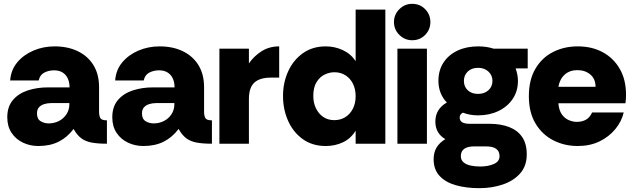

<svg xmlns="http://www.w3.org/2000/svg" viewBox="-20 -750 3301 1002"><path d="M180 12Q137 12 100 -5.5Q63 -23 40.5 -56.5Q18 -90 18 -138Q18 -193 47 -227.5Q76 -262 124.5 -278Q173 -294 231 -294H343Q343 -320 334 -340Q325 -360 307 -371.5Q289 -383 262 -383Q234 -383 211 -371Q188 -359 182 -330H33Q37 -385 70 -424.5Q103 -464 154.5 -486Q206 -508 265 -508Q334 -508 386.5 -482.5Q439 -457 468 -409.5Q497 -362 497 -295V-168Q497 -146 503.5 -134Q510 -122 538 -122V0Q490 0 458 -6Q426 -12 404 -28.5Q382 -45 364 -77Q331 -33 286 -10.5Q241 12 180 12ZM234 -106Q263 -106 287.5 -118.5Q312 -131 327 -154Q342 -177 342 -206V-212H247Q227 -212 210 -206.5Q193 -201 183 -189.5Q173 -178 173 -158Q173 -129 192 -117.5Q211 -106 234 -106Z M728 12Q685 12 648 -5.5Q611 -23 588.5 -56.5Q566 -90 566 -138Q566 -193 595 -227.5Q624 -262 672.5 -278Q721 -294 779 -294H891Q891 -320 882 -340Q873 -360 855 -371.5Q837 -383 810 -383Q782 -383 759 -371Q736 -359 730 -330H581Q585 -385 618 -424.5Q651 -464 702.5 -486Q754 -508 813 -508Q882 -508 934.5 -482.5Q987 -457 1016 -409.5Q1045 -362 1045 -295V-168Q1045 -146 1051.5 -134Q1058 -122 1086 -122V0Q1038 0 1006 -6Q974 -12 952 -28.5Q930 -45 912 -77Q879 -33 834 -10.5Q789 12 728 12ZM782 -106Q811 -106 835.5 -118.5Q860 -131 875 -154Q890 -177 890 -206V-212H795Q775 -212 758 -206.5Q741 -201 731 -189.5Q721 -178 721 -158Q721 -129 740 -117.5Q759 -106 782 -106Z M1125 0V-496H1279V-419Q1305 -457 1345 -482.5Q1385 -508 1437 -508V-345H1394Q1336 -345 1307.5 -319Q1279 -293 1279 -233V0Z M1680 12Q1610 12 1560 -24Q1510 -60 1483.5 -119.5Q1457 -179 1457 -249Q1457 -319 1484 -378Q1511 -437 1561 -472.5Q1611 -508 1680 -508Q1727 -508 1769 -488.5Q1811 -469 1836 -431V-700H1991V0H1836V-68Q1811 -27 1770 -7.5Q1729 12 1680 12ZM1725 -123Q1756 -123 1781 -138Q1806 -153 1821 -181.5Q1836 -210 1836 -248Q1836 -285 1822 -313Q1808 -341 1783 -357Q1758 -373 1725 -373Q1700 -373 1674.5 -361Q1649 -349 1632 -321.5Q1615 -294 1615 -249Q1615 -214 1628.5 -185.5Q1642 -157 1666.5 -140Q1691 -123 1725 -123Z M2131 -540Q2092 -540 2064 -568Q2036 -596 2036 -635Q2036 -674 2064 -702Q2092 -730 2131 -730Q2172 -730 2199 -702Q2226 -674 2226 -635Q2226 -596 2199 -568Q2172 -540 2131 -540ZM2054 0V-496H2208V0Z M2482 232Q2414 232 2360 217Q2306 202 2274.5 168.5Q2243 135 2243 81Q2243 46 2258 20.5Q2273 -5 2304 -24Q2278 -39 2265 -62Q2252 -85 2252 -115Q2252 -181 2312 -215Q2290 -238 2279 -266.5Q2268 -295 2268 -328Q2268 -383 2294.5 -423.5Q2321 -464 2368 -486Q2415 -508 2475 -508Q2520 -508 2556 -496H2734V-393H2671Q2676 -379 2679.5 -362.5Q2683 -346 2683 -328Q2683 -274 2655.5 -233.5Q2628 -193 2581 -170.5Q2534 -148 2475 -148Q2453 -148 2433.5 -151.5Q2414 -155 2396 -162Q2379 -154 2379 -136Q2379 -104 2431 -104H2533Q2593 -104 2637 -87Q2681 -70 2705 -35Q2729 0 2729 56Q2729 116 2694.5 155Q2660 194 2603.5 213Q2547 232 2482 232ZM2486 119Q2527 119 2557 106Q2587 93 2587 65Q2587 14 2517 14H2455Q2421 14 2403 26.5Q2385 39 2385 65Q2385 85 2399 97Q2413 109 2436 114Q2459 119 2486 119ZM2475 -260Q2508 -260 2529 -279Q2550 -298 2550 -328Q2550 -357 2529 -376.5Q2508 -396 2475 -396Q2441 -396 2421 -376.5Q2401 -357 2401 -328Q2401 -298 2421 -279Q2441 -260 2475 -260Z M2995 12Q2926 12 2868 -17.5Q2810 -47 2775 -105Q2740 -163 2740 -248Q2740 -333 2774 -391Q2808 -449 2866 -478.5Q2924 -508 2995 -508Q3069 -508 3125.5 -477.5Q3182 -447 3214.5 -390.5Q3247 -334 3247 -256Q3247 -246 3246.5 -234.5Q3246 -223 3244 -211H2894Q2897 -175 2911.5 -154Q2926 -133 2947.5 -123.5Q2969 -114 2990 -114Q3019 -114 3039 -126Q3059 -138 3070 -163H3235Q3224 -116 3191 -76Q3158 -36 3108.5 -12Q3059 12 2995 12ZM2894 -297H3088Q3088 -338 3061 -361Q3034 -384 2993 -384Q2953 -384 2927 -360.5Q2901 -337 2894 -297Z"/></svg>

Font: Rethink Sans ExtraBold
Style: Regular
Weight: 800
Designer: The Rethink Sans project authors (Hans Thiessen). DM Sans designed by Colophon Foundry.
Foundry: Rethink Communications LLC
Version: Version 1.001